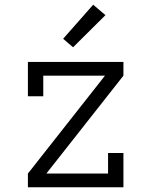

<svg xmlns="http://www.w3.org/2000/svg" viewBox="-20 -792 640 812"><path d="M98 0V-58L424 -472H163V-385H98V-530H502V-472L176 -58H437V-145H502V0ZM289 -592 247 -628 374 -772 426 -728Z"/></svg>

Font: Iosevka Slab Light Extended
Style: Regular
Weight: 300
Width: 7
Monospace: yes
Designer: Belleve Invis
Foundry: Belleve Invis
Version: Version 11.1.0; ttfautohint (v1.8.3)